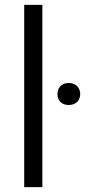

<svg xmlns="http://www.w3.org/2000/svg" viewBox="-20 -770 381 790"><path d="M79.6 -750V0H154.3V-750ZM216.3 -382.8C216.3 -357.4 232.9 -337.9 262.7 -337.9C292.5 -337.9 310.1 -357.4 310.1 -382.8C310.1 -408.2 292.5 -428.7 262.7 -428.7C232.9 -428.7 216.3 -408.2 216.3 -382.8Z"/></svg>

Font: Vazirmatn Light
Style: Regular
Weight: 300
Designer: Saber Rastikerdar
Foundry: Saber Rastikerdar
Version: Version 33.003